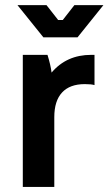

<svg xmlns="http://www.w3.org/2000/svg" viewBox="-20 -736 427 756"><path d="M48.8 -715.8H163.1L209 -657.2H227.1L272.9 -715.8H387.2L285.2 -588.9H150.9ZM69.8 0V-520H167Q179.2 -481 183.1 -450.2Q242.2 -520 338.9 -520H352.1V-400.9Q340.3 -404.8 314 -404.8Q254.9 -404.8 224.4 -371.8Q193.8 -338.9 193.8 -274.9V0Z"/></svg>

Font: Fixel Text SemiBold
Style: Regular
Weight: 600
Width: 4
Designer: AlfaBravo + MacPaw
Foundry: Kyrylo Tkachov, Marchela Mozhyna, Serhii Makarenko, Maria Weinstein, Zakhar Kryvoshyya
Version: Version 1.211